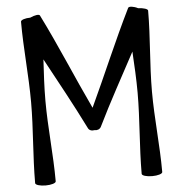

<svg xmlns="http://www.w3.org/2000/svg" viewBox="-57 -880 864 948"><g transform="rotate(-5 375.0 -405.5)"><path d="M427 -248C486 -369 552 -487 615 -605C619 -537 623 -468 623 -400C623 -267 608 -133 608 0C608 9 631 16 659 16C687 16 710 9 710 0C710 -133 694 -267 694 -400C694 -533 710 -667 710 -800C710 -808 689 -815 662 -816C641 -827 617 -830 613 -822C536 -666 469 -504 395 -346C320 -504 254 -666 176 -822C173 -830 151 -827 127 -816C103 -816 80 -809 80 -800C80 -667 95 -533 95 -400C95 -267 80 -133 80 0C80 9 103 16 131 16C159 16 182 9 182 0C182 -133 166 -267 166 -400C166 -468 170 -537 174 -605C238 -487 303 -369 363 -248C368 -237 381 -232 395 -235C408 -232 421 -237 427 -248Z"/></g></svg>

Font: Nupuram Medium
Style: Regular
Weight: 500
Designer: Santhosh Thottingal (santhosh.thottingal@gmail.com)
Foundry: SMC
Version: Version 1.000